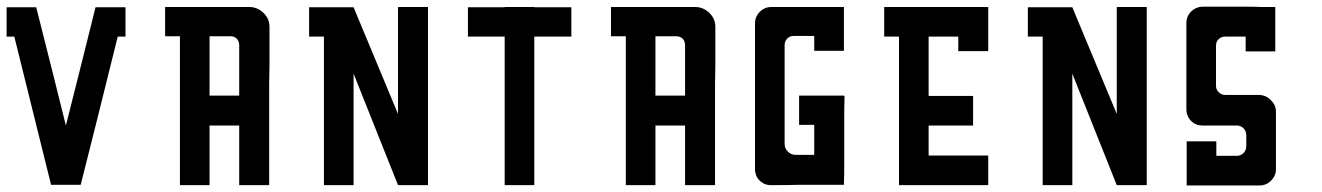

<svg xmlns="http://www.w3.org/2000/svg" viewBox="-20 -861 4008 582"><path d="M179.7 -480.5Q150.4 -599.6 89.8 -838.9Q59.6 -838.9 0 -838.9Q0 -824.2 0 -801.8Q0 -779.3 0 -750Q7.8 -750 23.4 -750Q60.5 -600.6 134.8 -300.8Q134.8 -300.8 134.8 -300.8Q165 -300.8 224.6 -300.8Q224.6 -300.8 224.6 -300.8Q262.7 -450.2 336.9 -750Q344.7 -750 360.4 -750Q360.4 -779.3 360.4 -838.9Q330.1 -838.9 269.5 -838.9Q240.2 -719.7 179.7 -480.5Z M705.1 -480.5Q705.1 -480.5 671.9 -480.5Q637.7 -480.5 615.2 -480.5Q615.2 -480.5 615.2 -452.1Q615.2 -424.8 615.2 -389.6Q615.2 -365.2 615.2 -341.8Q615.2 -318.4 615.2 -299.8Q615.2 -299.8 600.6 -299.8Q592.8 -299.8 582 -299.8Q547.9 -299.8 525.4 -299.8Q525.4 -299.8 525.4 -369.1Q525.4 -438.5 525.4 -527.3Q525.4 -586.9 525.4 -646.5Q525.4 -706.1 525.4 -751Q525.4 -751 508.8 -751Q492.2 -751 480.5 -751Q480.5 -751 480.5 -754.9Q480.5 -757.8 480.5 -765.6Q480.5 -773.4 480.5 -784.2Q480.5 -817.4 480.5 -839.8Q480.5 -839.8 497.1 -839.8Q514.6 -839.8 525.4 -839.8Q525.4 -839.8 534.2 -839.8Q543.9 -839.8 597.7 -839.8Q621.1 -839.8 654.3 -839.8Q688.5 -839.8 735.4 -839.8Q759.8 -839.8 778.3 -822.3Q796.9 -804.7 796.9 -779.3Q796.9 -779.3 796.9 -770.5Q796.9 -762.7 796.9 -756.8Q796.9 -756.8 796.9 -721.7Q796.9 -687.5 796.9 -664.1Q796.9 -664.1 795.9 -608.4Q795.9 -552.7 795.9 -480.5Q795.9 -432.6 795.9 -384.8Q795.9 -336.9 795.9 -299.8Q795.9 -299.8 761.7 -299.8Q727.5 -299.8 705.1 -299.8Q705.1 -299.8 705.1 -327.1Q705.1 -355.5 705.1 -390.6Q705.1 -414.1 705.1 -438.5Q705.1 -461.9 705.1 -480.5ZM705.1 -571.3Q705.1 -571.3 705.1 -577.1Q705.1 -584 705.1 -624Q705.1 -640.6 705.1 -666Q705.1 -690.4 705.1 -724.6Q705.1 -735.4 698.2 -743.2Q690.4 -751 679.7 -751Q679.7 -751 655.3 -751Q631.8 -751 615.2 -751Q615.2 -751 615.2 -725.6Q615.2 -724.6 615.2 -723.6Q615.2 -696.3 615.2 -660.2Q615.2 -636.7 615.2 -612.3Q615.2 -588.9 615.2 -571.3Q615.2 -571.3 630.9 -571.3Q637.7 -571.3 649.4 -571.3Q682.6 -571.3 705.1 -571.3Z M1277.3 -839.8Q1247.1 -839.8 1186.5 -839.8Q1186.5 -732.4 1186.5 -515.6Q1141.6 -624 1051.8 -838.9Q1022.5 -838.9 961.9 -838.9Q961.9 -838.9 961.9 -838.9Q947.3 -838.9 917 -838.9Q917 -824.2 917 -801.8Q917 -779.3 917 -750Q931.6 -750 961.9 -750Q961.9 -599.6 961.9 -299.8Q992.2 -299.8 1051.8 -299.8Q1051.8 -413.1 1051.8 -637.7Q1096.7 -525.4 1186.5 -299.8Q1216.8 -299.8 1277.3 -299.8Q1277.3 -300.8 1277.3 -300.8Q1277.3 -300.8 1277.3 -300.8Q1277.3 -480.5 1277.3 -839.8Z M1599.6 -839.8Q1569.3 -839.8 1509.8 -839.8Q1509.8 -839.8 1509.8 -838.9Q1472.7 -838.9 1398.4 -838.9Q1398.4 -827.1 1398.4 -810.5Q1398.4 -786.1 1398.4 -750Q1435.5 -750 1509.8 -750Q1509.8 -599.6 1509.8 -299.8Q1539.1 -299.8 1599.6 -299.8Q1599.6 -450.2 1599.6 -750Q1636.7 -750 1711.9 -750Q1711.9 -779.3 1711.9 -838.9Q1673.8 -838.9 1599.6 -838.9Q1599.6 -838.9 1599.6 -839.8Z M2056.6 -480.5Q2056.6 -480.5 2023.4 -480.5Q1989.3 -480.5 1966.8 -480.5Q1966.8 -480.5 1966.8 -452.1Q1966.8 -424.8 1966.8 -389.6Q1966.8 -365.2 1966.8 -341.8Q1966.8 -318.4 1966.8 -299.8Q1966.8 -299.8 1952.1 -299.8Q1944.3 -299.8 1933.6 -299.8Q1899.4 -299.8 1877 -299.8Q1877 -299.8 1877 -369.1Q1877 -438.5 1877 -527.3Q1877 -586.9 1877 -646.5Q1877 -706.1 1877 -751Q1877 -751 1860.4 -751Q1843.8 -751 1832 -751Q1832 -751 1832 -754.9Q1832 -757.8 1832 -765.6Q1832 -773.4 1832 -784.2Q1832 -817.4 1832 -839.8Q1832 -839.8 1848.6 -839.8Q1866.2 -839.8 1877 -839.8Q1877 -839.8 1885.7 -839.8Q1895.5 -839.8 1949.2 -839.8Q1972.7 -839.8 2005.9 -839.8Q2040 -839.8 2086.9 -839.8Q2111.3 -839.8 2129.9 -822.3Q2148.4 -804.7 2148.4 -779.3Q2148.4 -779.3 2148.4 -770.5Q2148.4 -762.7 2148.4 -756.8Q2148.4 -756.8 2148.4 -721.7Q2148.4 -687.5 2148.4 -664.1Q2148.4 -664.1 2147.5 -608.4Q2147.5 -552.7 2147.5 -480.5Q2147.5 -432.6 2147.5 -384.8Q2147.5 -336.9 2147.5 -299.8Q2147.5 -299.8 2113.3 -299.8Q2079.1 -299.8 2056.6 -299.8Q2056.6 -299.8 2056.6 -327.1Q2056.6 -355.5 2056.6 -390.6Q2056.6 -414.1 2056.6 -438.5Q2056.6 -461.9 2056.6 -480.5ZM2056.6 -571.3Q2056.6 -571.3 2056.6 -577.1Q2056.6 -584 2056.6 -624Q2056.6 -640.6 2056.6 -666Q2056.6 -690.4 2056.6 -724.6Q2056.6 -735.4 2049.8 -743.2Q2042 -751 2031.2 -751Q2031.2 -751 2006.8 -751Q1983.4 -751 1966.8 -751Q1966.8 -751 1966.8 -725.6Q1966.8 -724.6 1966.8 -723.6Q1966.8 -696.3 1966.8 -660.2Q1966.8 -636.7 1966.8 -612.3Q1966.8 -588.9 1966.8 -571.3Q1966.8 -571.3 1982.4 -571.3Q1989.3 -571.3 2001 -571.3Q2034.2 -571.3 2056.6 -571.3Z M2316.4 -299.8Q2298.8 -299.8 2286.1 -310.5Q2272.5 -321.3 2269.5 -338.9Q2268.6 -340.8 2268.6 -343.8Q2268.6 -345.7 2268.6 -347.7Q2268.6 -347.7 2268.6 -355.5Q2268.6 -359.4 2268.6 -364.3Q2268.6 -379.9 2268.6 -390.6Q2268.6 -390.6 2268.6 -404.3Q2268.6 -418 2268.6 -446.3Q2268.6 -501 2268.6 -572.3Q2268.6 -620.1 2268.6 -667Q2268.6 -714.8 2268.6 -751Q2268.6 -751 2268.6 -755.9Q2268.6 -760.7 2268.6 -790Q2268.6 -810.5 2283.2 -825.2Q2297.9 -839.8 2318.4 -839.8Q2318.4 -839.8 2334 -839.8Q2348.6 -839.8 2358.4 -839.8Q2358.4 -839.8 2366.2 -839.8Q2374 -839.8 2419.9 -839.8Q2439.5 -839.8 2467.8 -839.8Q2497.1 -839.8 2536.1 -839.8Q2537.1 -839.8 2538.1 -839.8Q2538.1 -838.9 2538.1 -837.9Q2538.1 -837.9 2538.1 -827.1Q2538.1 -816.4 2538.1 -752.9Q2538.1 -752.9 2538.1 -752.9Q2538.1 -752 2538.1 -752Q2538.1 -752 2538.1 -735.4Q2538.1 -717.8 2538.1 -707Q2538.1 -707 2504.9 -707Q2470.7 -707 2448.2 -707Q2448.2 -707 2448.2 -723.6Q2448.2 -741.2 2448.2 -752Q2448.2 -752 2440.4 -752Q2432.6 -752 2385.7 -752Q2374 -752 2366.2 -744.1Q2358.4 -736.3 2358.4 -724.6Q2358.4 -724.6 2358.4 -711.9Q2358.4 -699.2 2358.4 -622.1Q2358.4 -588.9 2358.4 -541Q2358.4 -492.2 2358.4 -424.8Q2358.4 -411.1 2368.2 -401.4Q2377.9 -391.6 2391.6 -391.6Q2391.6 -391.6 2398.4 -391.6Q2405.3 -391.6 2446.3 -391.6Q2447.3 -391.6 2448.2 -392.6Q2448.2 -393.6 2448.2 -393.6Q2448.2 -393.6 2448.2 -426.8Q2448.2 -460 2448.2 -482.4Q2448.2 -482.4 2431.6 -482.4Q2414.1 -482.4 2402.3 -482.4Q2402.3 -482.4 2402.3 -515.6Q2402.3 -548.8 2402.3 -571.3Q2402.3 -571.3 2408.2 -571.3Q2414.1 -571.3 2449.2 -571.3Q2450.2 -571.3 2450.2 -571.3Q2450.2 -571.3 2450.2 -571.3Q2450.2 -571.3 2461.9 -571.3Q2472.7 -571.3 2537.1 -571.3Q2538.1 -571.3 2539.1 -570.3Q2540 -569.3 2540 -569.3Q2540 -569.3 2539.1 -528.3Q2539.1 -487.3 2539.1 -433.6Q2539.1 -398.4 2539.1 -363.3Q2539.1 -328.1 2538.1 -300.8Q2538.1 -300.8 2529.3 -300.8Q2519.5 -300.8 2462.9 -300.8Q2438.5 -300.8 2402.3 -300.8Q2367.2 -299.8 2316.4 -299.8Z M2975.6 -389.6Q2915 -389.6 2794.9 -389.6Q2794.9 -419.9 2794.9 -480.5Q2839.8 -480.5 2929.7 -480.5Q2929.7 -509.8 2929.7 -570.3Q2884.8 -570.3 2794.9 -570.3Q2794.9 -629.9 2794.9 -750Q2825.2 -750 2884.8 -750Q2884.8 -735.4 2884.8 -706.1Q2915 -706.1 2975.6 -706.1Q2975.6 -720.7 2975.6 -750Q2975.6 -750 2975.6 -750Q2975.6 -780.3 2975.6 -839.8Q2915 -839.8 2794.9 -839.8Q2765.6 -839.8 2705.1 -839.8Q2690.4 -839.8 2660.2 -839.8Q2660.2 -825.2 2660.2 -802.7Q2660.2 -780.3 2660.2 -750Q2674.8 -750 2705.1 -750Q2705.1 -690.4 2705.1 -570.3Q2705.1 -540 2705.1 -480.5Q2705.1 -419.9 2705.1 -299.8Q2735.4 -299.8 2794.9 -299.8Q2794.9 -299.8 2794.9 -299.8Q2855.5 -299.8 2975.6 -299.8Q2975.6 -330.1 2975.6 -389.6Z M3456.1 -839.8Q3425.8 -839.8 3365.2 -839.8Q3365.2 -732.4 3365.2 -515.6Q3320.3 -624 3230.5 -838.9Q3201.2 -838.9 3140.6 -838.9Q3140.6 -838.9 3140.6 -838.9Q3126 -838.9 3095.7 -838.9Q3095.7 -824.2 3095.7 -801.8Q3095.7 -779.3 3095.7 -750Q3110.4 -750 3140.6 -750Q3140.6 -599.6 3140.6 -299.8Q3170.9 -299.8 3230.5 -299.8Q3230.5 -413.1 3230.5 -637.7Q3275.4 -525.4 3365.2 -299.8Q3395.5 -299.8 3456.1 -299.8Q3456.1 -300.8 3456.1 -300.8Q3456.1 -300.8 3456.1 -300.8Q3456.1 -480.5 3456.1 -839.8Z M3847.7 -522.5Q3847.7 -522.5 3847.7 -521.5Q3847.7 -520.5 3847.7 -519.5Q3847.7 -519.5 3847.7 -504.9Q3847.7 -490.2 3847.7 -480.5Q3847.7 -480.5 3847.7 -446.3Q3847.7 -412.1 3847.7 -388.7Q3847.7 -388.7 3847.7 -375Q3847.7 -361.3 3847.7 -351.6Q3847.7 -351.6 3847.7 -351.6Q3847.7 -350.6 3847.7 -347.7Q3847.7 -328.1 3833 -313.5Q3818.4 -298.8 3797.9 -298.8Q3797.9 -298.8 3797.9 -298.8Q3797.9 -298.8 3795.9 -298.8Q3795.9 -298.8 3794.9 -298.8Q3794.9 -298.8 3793.9 -298.8Q3793.9 -298.8 3762.7 -298.8Q3761.7 -298.8 3760.7 -298.8Q3727.5 -298.8 3684.6 -298.8Q3656.2 -298.8 3627.9 -298.8Q3598.6 -298.8 3577.1 -298.8Q3577.1 -298.8 3577.1 -332Q3577.1 -366.2 3577.1 -387.7Q3577.1 -387.7 3577.1 -388.7Q3577.1 -388.7 3577.1 -388.7Q3577.1 -388.7 3577.1 -405.3Q3577.1 -421.9 3577.1 -432.6Q3577.1 -432.6 3611.3 -432.6Q3644.5 -432.6 3667 -432.6Q3667 -432.6 3667 -416Q3667 -400.4 3667 -388.7Q3667 -388.7 3674.8 -388.7Q3682.6 -388.7 3729.5 -388.7Q3741.2 -388.7 3750 -397.5Q3757.8 -406.2 3757.8 -418Q3757.8 -418 3757.8 -421.9Q3757.8 -425.8 3757.8 -451.2Q3757.8 -462.9 3750 -471.7Q3741.2 -480.5 3729.5 -480.5Q3729.5 -480.5 3715.8 -480.5Q3703.1 -480.5 3625 -480.5Q3604.5 -480.5 3590.8 -494.1Q3576.2 -508.8 3576.2 -530.3Q3576.2 -530.3 3576.2 -534.2Q3576.2 -536.1 3576.2 -539.1Q3576.2 -548.8 3576.2 -554.7Q3576.2 -554.7 3576.2 -562.5Q3576.2 -569.3 3576.2 -574.2Q3576.2 -574.2 3576.2 -583Q3576.2 -587.9 3576.2 -603.5Q3576.2 -620.1 3576.2 -648.4Q3576.2 -672.9 3576.2 -707Q3576.2 -742.2 3576.2 -791Q3576.2 -811.5 3590.8 -826.2Q3606.4 -840.8 3627 -840.8Q3627 -840.8 3641.6 -840.8Q3656.2 -840.8 3666 -840.8Q3666 -840.8 3693.4 -840.8Q3721.7 -840.8 3756.8 -840.8Q3780.3 -840.8 3804.7 -839.8Q3828.1 -839.8 3845.7 -839.8Q3845.7 -839.8 3845.7 -806.6Q3845.7 -773.4 3845.7 -751Q3845.7 -751 3845.7 -751Q3845.7 -750 3845.7 -750Q3845.7 -750 3845.7 -733.4Q3845.7 -715.8 3845.7 -705.1Q3845.7 -705.1 3812.5 -705.1Q3778.3 -705.1 3755.9 -705.1Q3755.9 -705.1 3755.9 -721.7Q3755.9 -738.3 3755.9 -750Q3755.9 -750 3748 -750Q3740.2 -750 3693.4 -750Q3681.6 -750 3673.8 -742.2Q3666 -734.4 3666 -722.7Q3666 -722.7 3666 -717.8Q3666 -712.9 3666 -681.6Q3666 -668 3666 -648.4Q3666 -628.9 3666 -600.6Q3666 -588.9 3674.8 -581.1Q3682.6 -573.2 3694.3 -573.2Q3694.3 -573.2 3732.4 -573.2Q3769.5 -573.2 3794.9 -573.2Q3817.4 -573.2 3832 -557.6Q3847.7 -543 3847.7 -522.5Z"/></svg>

Font: Reach
Style: Fill
Weight: 400
Designer: Billy Harris
Version: Version 1.0